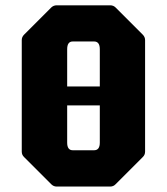

<svg xmlns="http://www.w3.org/2000/svg" viewBox="-20 -686 614 706"><path d="M151.5 -298.5V-368H422V-298.5ZM188.5 0Q177 0 168.5 -8.5L68.5 -108.5Q60 -116.5 60 -128.5V-538.5Q60 -550 68.5 -558.5L168.5 -658.5Q177 -666.5 188.5 -666.5H385Q397 -666.5 405 -658.5L505 -558.5Q513.5 -550 513.5 -538.5V-128.5Q513.5 -116.5 505 -108.5L405 -8.5Q397 0 385 0ZM247.5 -133.5H326Q347 -133.5 347 -161.5V-505Q347 -533.5 326 -533.5H247.5Q227 -533.5 227 -505V-161.5Q227 -133.5 247.5 -133.5Z"/></svg>

Font: Jaro
Style: Regular
Weight: 400
Designer: Agyei Archer, Celine Hurka, Mirko Velimirović
Version: Version 1.000